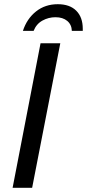

<svg xmlns="http://www.w3.org/2000/svg" viewBox="-20 -894 414 914"><path d="M40 0 173 -688H267L133 0ZM255 -874Q312 -874 343 -843Q374 -812 374 -757V-747H322Q321 -777 300 -794.5Q279 -812 244 -812Q211 -812 182 -796Q153 -780 140 -747H89Q108 -805 151.5 -839.5Q195 -874 255 -874Z"/></svg>

Font: Libra Sans Modern
Style: Italic
Weight: 400
Italic angle: -12°
Foundry: Stefan Peev, Context Ltd
Version: Version 1.000